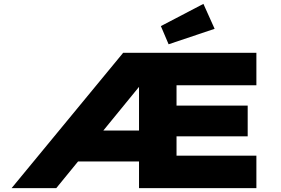

<svg xmlns="http://www.w3.org/2000/svg" viewBox="-20 -973 1452 993"><path d="M40 0 617 -700H1306V-532H893V-427H1261V-268H893V-168H1306V0H699V-138H369L493 -298H699V-569L727 -558L271 0ZM852 -744 812 -838 1032 -953 1090 -824Z"/></svg>

Font: Lexend Mega ExtraBold
Style: Regular
Weight: 800
Designer: Bonnie Shaver-Troup, Thomas Jockin
Foundry: Lexend
Version: Version 1.007